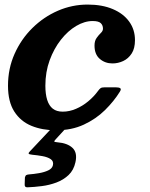

<svg xmlns="http://www.w3.org/2000/svg" viewBox="-20 -555 656 840"><path d="M88 250Q86.5 265 100 264.5Q129.5 263.5 162.8 259.2Q196 255 226.8 243.5Q257.5 232 280 210.8Q302.5 189.5 310 155Q319.5 113 297.2 92Q275 71 231 67.5Q218 66.5 217.5 64Q217 61.5 225 53L270 4Q275.5 -2 272.8 -4Q270 -6 258.5 -6H228Q217 -6 212.5 -1L110.5 107.5Q104 114 105.5 117.2Q107 120.5 121 122Q143 124 165.5 128Q188 132 201.8 141.2Q215.5 150.5 211.5 168Q208 182.5 191 190.5Q174 198.5 151 202.5Q128 206.5 107.5 208Q100 208.5 95.5 210.8Q91 213 89 221.5ZM570.5 -379.5Q570.5 -425.5 545.2 -460.5Q520 -495.5 473.5 -515.2Q427 -535 363.5 -535Q295.5 -535 233.2 -508Q171 -481 121.8 -432.5Q72.5 -384 43.8 -319.5Q15 -255 15 -180Q15 -110 42.5 -67Q70 -24 117.5 -4.5Q165 15 225 15Q293.5 15 346.8 -9.8Q400 -34.5 439.2 -73.2Q478.5 -112 504.5 -154Q511.5 -165 506 -169Q500.5 -173 485.5 -173H438.5Q425 -173 420 -169.2Q415 -165.5 409.5 -158Q391 -132.5 366 -111.8Q341 -91 312.2 -78.8Q283.5 -66.5 254.5 -66.5Q227.5 -66.5 211 -79.5Q194.5 -92.5 186.5 -117.8Q178.5 -143 178.5 -180Q178.5 -240 197.2 -291.2Q216 -342.5 246.5 -381.2Q277 -420 313.5 -441.5Q350 -463 385.5 -463Q411 -463 420.8 -453.8Q430.5 -444.5 430.5 -429.5Q430.5 -419.5 421.2 -410.8Q412 -402 402.8 -389.2Q393.5 -376.5 393.5 -355.5Q393.5 -317 416.8 -297.2Q440 -277.5 472 -277.5Q496.5 -277.5 519 -288Q541.5 -298.5 556 -320.8Q570.5 -343 570.5 -379.5Z"/></svg>

Font: Besley
Style: Bold Italic
Weight: 700
Italic angle: -13°
Designer: Owen Earl
Foundry: indestructible type*
Version: Version 2.001